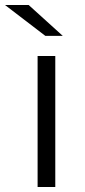

<svg xmlns="http://www.w3.org/2000/svg" viewBox="-52 -751 341 771"><path d="M130 -607 -32 -731H63L200 -607ZM99 0V-526H170V0Z"/></svg>

Font: Montserrat Alternates
Style: Regular
Weight: 400
Designer: Julieta Ulanovsky
Foundry: Julieta Ulanovsky
Version: Version 7.200;PS 007.200;hotconv 1.0.88;makeotf.lib2.5.64775